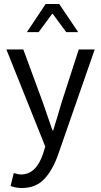

<svg xmlns="http://www.w3.org/2000/svg" viewBox="-20 -734 507 963"><path d="M12 -486H97L196 -217Q216 -161 243 -80H247Q255 -106 270 -156Q285 -206 288 -217L375 -486H455L272 40Q244 120 201.5 164.5Q159 209 90 209Q60 209 33 199L49 134Q72 141 86 141Q161 141 196 37L207 1ZM115 -573 209 -714H277L372 -573H312L245 -664H241L174 -573Z"/></svg>

Font: RibengUni
Style: Regular
Weight: 400
Designer: (1) Dr. Andrew Glass (Program Manager at Microsoft Corporation)
(2) Bivuti Chakma (Suz Moriz)
(3) Paul D. Hunt (Adobe Co
Foundry: Bivuti Chakma and Jyoti Chakma
Version: Version 1.2020